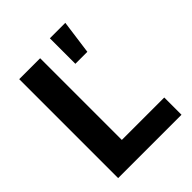

<svg xmlns="http://www.w3.org/2000/svg" viewBox="-216 -882 998 998"><g transform="rotate(-45 283.5 -382.5)"><path d="M63.2 0H528.8V-126.8H217V-727.3H63.2ZM326 -577.4H414.1L439.6 -764.9H326Z"/></g></svg>

Font: Magic Ui Pro
Style: Bold
Weight: 700
Designer: Stefan Endress, Andreas Faust
Version: Version 1.000;FEAKit 1.0